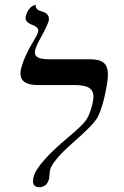

<svg xmlns="http://www.w3.org/2000/svg" viewBox="-20 -766 516 797"><path d="M126 -558Q125 -554 125 -547Q125 -520 183 -520H353Q394 -520 411 -505Q428 -490 428 -456Q428 -426 413 -361Q398 -297 379 -269.5Q360 -242 292 -182Q256 -150 240.5 -134.5Q225 -119 208.5 -98Q192 -77 188 -61Q186 -53 185.5 -41.5Q185 -30 184 -25Q175 11 143 11Q117 11 117 -14Q117 -18 119 -30Q132 -87 269 -201Q319 -243 335.5 -265Q352 -287 363 -332Q368 -352 368 -365Q368 -389 350 -401Q332 -413 288 -413H136Q65 -413 65 -461Q65 -467 67 -479Q81 -534 120 -597Q136 -623 138 -633Q139 -635 139 -638Q139 -654 113 -663Q86 -674 86 -691Q86 -692 86.5 -694Q87 -696 87 -698Q89 -707 92.5 -714.5Q96 -722 100 -727Q104 -732 107.5 -735.5Q111 -739 115 -741Q119 -743 121.5 -744Q124 -745 126 -746H128Q126 -726 152 -719Q183 -711 183 -688Q183 -682 182 -678Q174 -654 145 -602Q131 -577 126 -558Z"/></svg>

Font: Linux Libertine O
Style: Italic
Weight: 400
Italic angle: -12°
Designer: Philipp H. Poll
Foundry: Philipp H. Poll
Version: Version 5.1.6